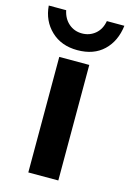

<svg xmlns="http://www.w3.org/2000/svg" viewBox="-147 -792 573 848"><g transform="rotate(15 140.0 -367.5)"><path d="M208 -528.3V0H70.8V-528.3ZM139.6 -577.6Q65.9 -577.6 19.3 -622.1Q-27.3 -666.5 -32.7 -735.4H46.9Q54.7 -697.8 80.1 -676Q105.5 -654.3 140.1 -654.3Q174.8 -654.3 200.4 -675.5Q226.1 -696.8 232.9 -735.4H313Q304.2 -663.1 259.3 -620.4Q214.4 -577.6 139.6 -577.6Z"/></g></svg>

Font: Arimo
Style: Bold
Weight: 700
Designer: Steve Matteson
Foundry: Monotype Imaging Inc.
Version: Version 1.33